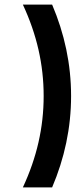

<svg xmlns="http://www.w3.org/2000/svg" viewBox="-20 -820 351 840"><path d="M208 0C262 -127 291 -260 291 -400C291 -540 262 -673 208 -800H80C141 -669 171 -538 171 -400C171 -262 141 -131 80 0H208Z"/></svg>

Font: Gauge Heavy
Style: Bold
Weight: 900
Designer: Daniel Pimley
Foundry: Daniel Pimley
Version: Version 1.003;PS 001.001;hotconv 1.0.56